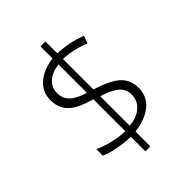

<svg xmlns="http://www.w3.org/2000/svg" viewBox="-182 -659 793 793"><g transform="rotate(-45 214.0 -262.5)"><path d="M363 -161Q363 -112 326.5 -81.5Q290 -51 226 -43V44H197V-41Q163 -42 123 -49.5Q83 -57 60 -68V-106Q87 -93 125.5 -83.5Q164 -74 197 -74V-260Q143 -276 117.5 -292.5Q92 -309 80.5 -331Q69 -353 69 -384Q69 -430 103.5 -460.5Q138 -491 197 -499V-569H226V-500Q298 -496 355 -473L343 -440Q291 -463 226 -467V-289Q304 -264 333.5 -235.5Q363 -207 363 -161ZM323 -163Q323 -194 299.5 -214Q276 -234 226 -249V-77Q271 -81 297 -104Q323 -127 323 -163ZM109 -384Q109 -353 129.5 -332.5Q150 -312 197 -298V-464Q153 -458 131 -436.5Q109 -415 109 -384Z"/></g></svg>

Font: Azad Pori Unicode
Style: Regular
Weight: 400
Designer: Abul Kalam Azad
Foundry: Lipighor Font Foundry
Version: Version 1.026;December 22, 2019;FontCreator 12.0.0.2547 64-b